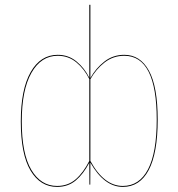

<svg xmlns="http://www.w3.org/2000/svg" viewBox="-20 -750 725 780"><path d="M484.9 -527.3Q549.8 -527.3 585.2 -462.4Q620.6 -397.5 620.6 -264.2Q620.6 -127.9 584.2 -59.3Q547.9 9.3 479 9.3Q403.3 9.3 347.2 -89.4L346.7 0H343.3L342.8 -88.9Q318.8 -43 287.6 -16.8Q256.3 9.3 211.9 9.3Q144 9.3 104.2 -56.9Q64.5 -123 64.5 -256.8Q64.5 -386.7 104.5 -457Q144.5 -527.3 214.4 -527.3Q258.3 -527.3 291 -500.2Q323.7 -473.1 342.8 -434.1V-730.5H347.2V-433.1Q369.1 -472.7 404.1 -500Q439 -527.3 484.9 -527.3ZM211.9 5.4Q256.3 5.4 287.4 -21.5Q318.4 -48.3 342.8 -96.2V-428.7Q322.8 -469.7 290.3 -496.6Q257.8 -523.4 214.4 -523.4Q147 -523.4 107.7 -454.1Q68.4 -384.8 68.4 -256.8Q68.4 -125.5 107.2 -60.1Q146 5.4 211.9 5.4ZM479 5.4Q545.9 5.4 581.3 -62Q616.7 -129.4 616.7 -264.2Q616.7 -523.4 484.9 -523.4Q439.9 -523.4 405 -496.3Q370.1 -469.2 347.2 -428.2V-96.2Q402.3 5.4 479 5.4Z"/></svg>

Font: Fira Sans Compressed Four
Style: Regular
Weight: 100
Width: 1
Designer: Carrois Corporate & Edenspiekermann AG
Foundry: Carrois Corporate GbR & Edenspiekermann AG
Version: Version 4.203;PS 004.203;hotconv 1.0.88;makeotf.lib2.5.64775